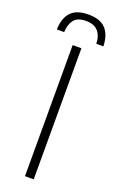

<svg xmlns="http://www.w3.org/2000/svg" viewBox="-172 -787 507 826"><g transform="rotate(20 81.5 -373.5)"><path d="M82 -747Q136 -747 161.2 -719.5Q186.5 -692 188 -640H155.5Q155 -676 136.5 -696.8Q118 -717.5 82 -717.5Q41.5 -717.5 25.5 -695.8Q9.5 -674 8.5 -640H-25Q-23.5 -692.5 2 -719.8Q27.5 -747 82 -747ZM62 0V-600H102V0Z"/></g></svg>

Font: Big Shoulders Text Thin Thin
Style: Regular
Weight: 250
Version: Version 2.002